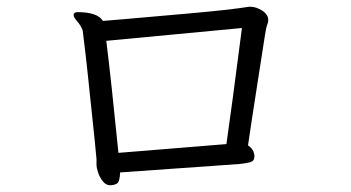

<svg xmlns="http://www.w3.org/2000/svg" viewBox="-20 -602 1040 569"><path d="M295 -481Q309 -369 331 -149L651 -175Q666 -278 697 -519ZM210 -566Q269 -566 285 -540Q313 -542 357 -546Q401 -550 532.5 -561.5Q664 -573 718 -582H722Q739 -582 757 -570.5Q775 -559 775 -542Q775 -536 772 -529Q769 -522 765.5 -499.5Q762 -477 754.5 -429Q747 -381 739.5 -332.5Q732 -284 725.5 -242Q719 -200 715 -171Q732 -160 734 -141V-138Q734 -125 722 -121.5Q710 -118 690 -116L336 -91Q335 -63 326.5 -58Q318 -53 306 -53Q294 -53 284.5 -65Q275 -77 270.5 -91.5Q266 -106 266 -112V-130Q262 -176 254 -249.5Q246 -323 240.5 -378Q235 -433 225 -512Q220 -526 209 -538.5Q198 -551 198 -558Q199 -566 210 -566Z"/></svg>

Font: LXGW Bright GB
Style: Regular
Weight: 400
Designer: Christian Thalmann (Catharsis Fonts)
Foundry: LXGW / Christian Thalmann (Catharsis Fonts) / Fontworks Inc.
Version: Version 5.510